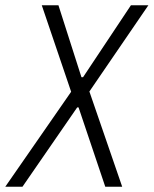

<svg xmlns="http://www.w3.org/2000/svg" viewBox="-62 -706 581 726"><path d="M-42 0 207 -359 96 -686H159L246 -414H252L433 -686H499L276 -360L400 0H336L235 -300H230L23 0Z"/></svg>

Font: Archivo ExtraCondensed ExtraLight
Style: Italic
Weight: 250
Width: 2
Italic angle: -10°
Designer: Hector Gatti
Foundry: Omnibus-Type
Version: Version 2.001